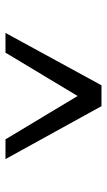

<svg xmlns="http://www.w3.org/2000/svg" viewBox="135 -887 390 700"><g transform="rotate(90 330.0 -537.0)"><path d="M488 -362 330 -625 172 -362H100L291 -712H367L560 -362Z"/></g></svg>

Font: Overpass Light
Style: Regular
Weight: 300
Designer: Delve Withrington, Thomas Jockin
Foundry: Delve Fonts
Version: Version 3.000;DELV;Overpass